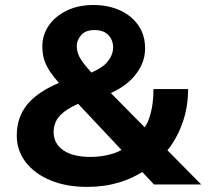

<svg xmlns="http://www.w3.org/2000/svg" viewBox="-20 -722 846 756"><path d="M638.9 -130.4C640.8 -132.9 643.2 -134.9 645.2 -137.5C669.1 -169.4 687.5 -205.1 700.8 -244.4C714 -283.8 720.6 -326.1 720.6 -371.2H584.2C584.2 -320.9 577 -278.6 562.8 -244.4C559.1 -235.6 554.2 -228.4 549.9 -220.5L416.4 -355.7C454.3 -372.7 484.7 -394.2 507.2 -420.1C536.5 -454 551.3 -491 551.3 -531C551.3 -566.5 542.4 -597 524.7 -622.4C506.8 -647.9 482.6 -667.7 452.1 -681.5C421.5 -695.3 386.7 -702.3 348 -702.3C308 -702.3 272.8 -694.9 242.5 -680.1C212.2 -665.2 188.6 -645.5 171.8 -621.1C155.1 -596.6 146.7 -569.4 146.7 -539.8C146.7 -521.6 148.9 -504.7 153.4 -488.9C158 -473.1 166 -456.5 177.7 -439.1C186.4 -426.1 198.4 -411.2 212 -395.4C165.6 -375.9 128.7 -352.9 101.7 -326.3C64.5 -289.9 46 -244 46 -188.4C46 -149.1 57.7 -114.2 80.9 -83.9C104.2 -53.5 136.5 -29.6 178.2 -12.2C219.8 5.2 268.3 13.9 323.9 13.9C368.4 13.9 410.7 7.9 450.7 -4C483.1 -13.7 512.6 -27.9 540.4 -44.6L586.2 4.2H772.1L639 -130.6ZM299.1 -583.2C310.4 -596.8 327.9 -603.6 351.8 -603.6C376.4 -603.6 394.7 -597 407 -583.7C419.2 -570.5 425.4 -554.5 425.4 -535.8C425.4 -513.9 416.6 -493.2 398.8 -473.8C385.9 -459.7 364.9 -447.5 339.9 -436.2C331.2 -445.9 323.1 -455.2 317 -462.7C302.2 -481.1 292.7 -496.1 288.5 -507.7C284.2 -519.4 282.2 -530.3 282.2 -540.6C282.2 -555.5 287.7 -569.7 299.1 -583.2ZM426.4 -117.6C397.4 -108.6 367.6 -104.1 337.4 -104.1C290.9 -104.1 255 -112.8 229.4 -130.2C203.9 -147.7 191.2 -171.9 191.2 -202.8C191.2 -219.6 195.2 -235.2 203.2 -249.8C211.4 -264.3 225.8 -278.3 246.8 -291.8C258 -299.1 271.9 -306.2 287.7 -313.2L458.5 -131.4C448.1 -126.1 437.6 -121 426.4 -117.5Z"/></svg>

Font: Diatome
Style: Bold
Weight: 700
Designer: 15.100.17
Foundry: 15.100.17
Version: Version 1.004;Fontself Maker 3.5.8